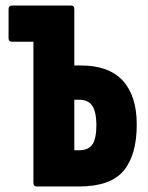

<svg xmlns="http://www.w3.org/2000/svg" viewBox="-20 -675 534 695"><path d="M113 0Q101 0 101 -13V-524H23Q11 -524 11 -537V-642Q11 -655 24 -655H237Q249 -655 249 -642V-438H273Q374 -438 424.5 -383Q475 -328 475 -224Q475 -114 427.5 -57Q380 0 266 0ZM249 -131H266Q301 -131 315 -153Q329 -175 329 -224Q328 -273 313 -293.5Q298 -314 267 -314H249Z"/></svg>

Font: Sofia Sans Extra Condensed Black
Style: Regular
Weight: 900
Designer: Botio Nikoltchev, Ani Petrova
Foundry: lettersoup
Version: Version 4.101